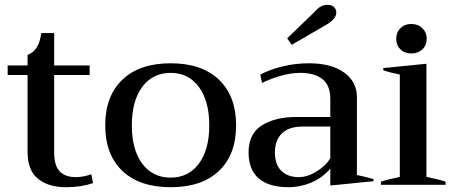

<svg xmlns="http://www.w3.org/2000/svg" viewBox="-20 -771 1904 801"><path d="M368 -7Q318 10 256 10Q181 10 138 -25.5Q95 -61 95 -137V-458H12V-498H95V-542Q143 -559 152 -633H206V-498H354V-458H206V-137Q206 -79 229.5 -55.5Q253 -32 296 -32Q327 -32 361 -44Z M419 -248Q419 -370 490.5 -438.5Q562 -507 692 -507Q822 -507 893.5 -438.5Q965 -370 965 -248Q965 -126 893.5 -58Q822 10 692 10Q562 10 490.5 -58Q419 -126 419 -248ZM853 -248Q853 -350 809.5 -408.5Q766 -467 692 -467Q617 -467 573.5 -408.5Q530 -350 530 -248Q530 -146 573.5 -88Q617 -30 692 -30Q766 -30 809.5 -88Q853 -146 853 -248Z M1178 -611 1295 -724Q1318 -751 1346 -751Q1364 -751 1373.5 -741.5Q1383 -732 1383 -719Q1383 -693 1345 -670L1197 -584ZM1017 -135Q1017 -213 1072.5 -248Q1128 -283 1217 -283H1358V-359Q1358 -415 1325 -441Q1292 -467 1233 -467Q1194 -467 1152 -455Q1110 -443 1073 -425L1066 -460Q1108 -482 1161 -494.5Q1214 -507 1269 -507Q1362 -507 1415.5 -468.5Q1469 -430 1469 -365V-41Q1507 -33 1538 -24V-15L1358 3V-67Q1321 -26 1275.5 -8Q1230 10 1185 10Q1101 10 1059 -27Q1017 -64 1017 -135ZM1358 -111V-243H1243Q1185 -243 1156 -214.5Q1127 -186 1127 -136Q1127 -84 1154 -58Q1181 -32 1226 -32Q1262 -32 1300.5 -55.5Q1339 -79 1358 -111Z M1633 -609Q1633 -636 1650.5 -653.5Q1668 -671 1696 -671Q1724 -671 1742 -653.5Q1760 -636 1760 -609Q1760 -582 1742 -565Q1724 -548 1696 -548Q1668 -548 1650.5 -565Q1633 -582 1633 -609ZM1569 -13Q1595 -22 1648 -33V-460Q1607 -468 1579 -478V-487L1759 -505V-33Q1806 -24 1839 -13V0H1569Z"/></svg>

Font: Trirong Medium
Style: Regular
Weight: 500
Designer: Katatrad Team
Foundry: CadsonDemak
Version: Version 1.001